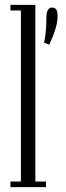

<svg xmlns="http://www.w3.org/2000/svg" viewBox="-20 -770 273 790"><path d="M161 -595Q167 -617.5 169 -646.2Q171 -675 171 -699Q171 -720 177.5 -729.5Q184 -739 194.5 -739Q206 -739 211.5 -730.5Q217 -722 217 -704Q217 -678.5 206.8 -646.5Q196.5 -614.5 182.5 -586ZM23 0V-23H66V-727H23V-750H125.5V-23H169V0Z"/></svg>

Font: Imbue 48pt Light
Style: Regular
Weight: 300
Designer: Tyler Finck
Foundry: Etcetera Type Company
Version: Version 1.102